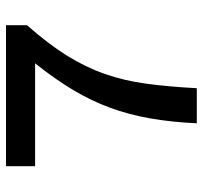

<svg xmlns="http://www.w3.org/2000/svg" viewBox="-38 -638 676 640"><g transform="rotate(-90 300.0 -318.0)"><path d="M209 0Q213 -85 225.5 -156Q238 -227 261 -289.5Q284 -352 320.5 -413Q357 -474 409 -539H66V-636H536V-566Q474 -496 435 -433.5Q396 -371 373.5 -306.5Q351 -242 341 -168Q331 -94 326 0Z"/></g></svg>

Font: Source Code Pro SemiBold
Style: Regular
Weight: 600
Monospace: yes
Designer: Paul D. Hunt, Teo Tuominen
Foundry: Adobe Systems Incorporated
Version: Version 1.018;hotconv 1.0.116;makeotfexe 2.5.65601